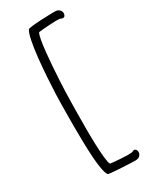

<svg xmlns="http://www.w3.org/2000/svg" viewBox="-216 -823 776 959"><g transform="rotate(-30 172.0 -343.0)"><path d="M260 80Q253 80 229.5 79Q206 78 178 76.5Q150 75 129 73Q108 71 106 68Q98 56 92.5 25.5Q87 -5 84.5 -46Q82 -87 81 -132.5Q80 -178 80 -220Q80 -264 80.5 -299Q81 -334 81 -348Q81 -365 82.5 -406.5Q84 -448 87.5 -501Q91 -554 96.5 -606.5Q102 -659 110 -699Q118 -739 128 -754Q130 -757 151 -759.5Q172 -762 200 -763.5Q228 -765 251.5 -765.5Q275 -766 282 -766Q302 -766 310.5 -756.5Q319 -747 319 -737Q319 -729 315 -723Q311 -717 303 -717Q299 -717 293 -720Q289 -723 265 -723Q248 -723 227 -721.5Q206 -720 189 -718.5Q172 -717 165 -716Q159 -707 154 -680Q149 -653 145 -615Q141 -577 138 -535.5Q135 -494 133 -455.5Q131 -417 130 -389Q129 -361 129 -351Q129 -338 128 -291Q127 -244 127 -187Q127 -140 128.5 -93.5Q130 -47 133.5 -13.5Q137 20 143 30Q150 31 167 32.5Q184 34 205 35.5Q226 37 243 37Q267 37 271 34Q277 31 281 31Q288 31 292 37Q296 43 296 51Q296 61 288 70.5Q280 80 260 80Z"/></g></svg>

Font: Twinkle Star
Style: Regular
Weight: 400
Designer: Robert E. Leuschke
Foundry: Robert E. Leuschke
Version: Version 2.010; ttfautohint (v1.8.3)